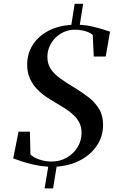

<svg xmlns="http://www.w3.org/2000/svg" viewBox="-20 -884 638 1031"><path d="M219.5 127.5 239 11Q194 8 156 -1Q118 -10 91 -19.5Q64 -29 51 -33.5L79.5 -177H140.5L143.5 -54.5Q161.5 -37 193 -26.8Q224.5 -16.5 256 -16.5Q302 -16.5 338.8 -37.8Q375.5 -59 396.8 -94.2Q418 -129.5 418 -170.5Q418 -201.5 406.2 -224.8Q394.5 -248 374.2 -267Q354 -286 329 -301.8Q304 -317.5 277.5 -333Q254 -346.5 227.8 -364.2Q201.5 -382 178.2 -406.2Q155 -430.5 140.5 -462.8Q126 -495 126 -536.5Q126 -596.5 156 -643.2Q186 -690 239.5 -718.2Q293 -746.5 363 -750.5L381 -863.5H426.5L408.5 -751Q445 -749 477.2 -741.2Q509.5 -733.5 534 -725.8Q558.5 -718 571 -714L547.5 -580.5H483.5L478 -696Q466.5 -708.5 437.8 -716.8Q409 -725 381.5 -724.5Q351.5 -724.5 325 -713Q298.5 -701.5 278 -681.2Q257.5 -661 246 -634.5Q234.5 -608 234.5 -578Q234.5 -542 251.8 -515Q269 -488 301.8 -464.2Q334.5 -440.5 379.5 -413.5Q420 -389 455 -362Q490 -335 511.8 -299.5Q533.5 -264 533.5 -213Q533.5 -154 502.2 -105.2Q471 -56.5 415 -25.8Q359 5 284 11L265 127.5Z"/></svg>

Font: Merriweather 144pt Medium
Style: Italic
Weight: 500
Italic angle: -7.8°
Version: Version 2.101